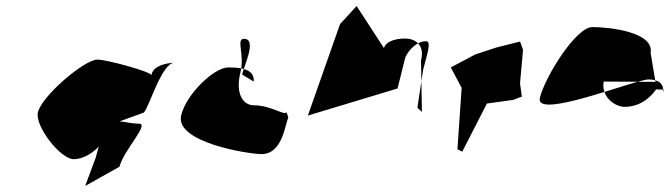

<svg xmlns="http://www.w3.org/2000/svg" viewBox="-20 -678 2226 638"><path d="M106 -305C95 -259 181 -149 225 -149C257 -149 290 -171 308 -191L298 -154L263 -60L377 -124C391 -179 478 -267 442 -267C400 -267 367 -286 348 -264L458 -304C477 -324 517 -470 561 -470C585 -470 494 -474 484 -432L483 -428C482 -440 334 -480 304 -480C260 -480 119 -359 106 -305Z M582 -295C560 -205 805 -166 849 -166C917 -166 926 -258 938 -288L932 -305C924 -293 881 -328 824 -328C788 -328 761 -366 779 -438C794 -498 763 -549 791 -549C838 -549 784 -445 785 -430L823 -407C826 -441 797 -454 739 -454C691 -454 599 -365 582 -295Z M1003 -294 1301 -384 1326 -484C1329 -498 1358 -541 1396 -541C1416 -541 1396 -488 1386 -446L1367 -320L1382 -306L1379 -477C1393 -532 1356 -550 1326 -550C1286 -550 1260 -536 1256 -518L1165 -658L1110 -598Z M1478 -454 1514 -386 1500 -182 1516 -174 1598 -334 1685 -346 1714 -357 1708 -401 1718 -513 1708 -540 1629 -520 1559 -497Z M1774 -353C1791 -423 1894 -588 1948 -588C2005 -588 2154 -572 2142 -502L2158 -406L1986 -407C1977 -357 2022 -323 2056 -323C2118 -323 2152 -369 2160 -381L2186 -380C2174 -350 2207 -414 2135 -414C2091 -414 1755 -278 1774 -353Z"/></svg>

Font: Interstorm
Style: Obl
Weight: 400
Version: Version 0.7